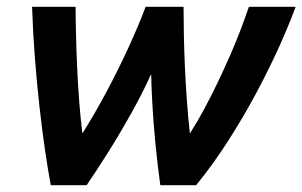

<svg xmlns="http://www.w3.org/2000/svg" viewBox="-20 -544 888 564"><path d="M129.2 0Q120.8 -44.8 112.2 -103Q103.8 -161.2 96.1 -229.4Q88.5 -297.5 82.6 -372.4Q76.8 -447.2 74.2 -524H202Q202.2 -484.2 203.4 -437.8Q204.5 -391.2 206.8 -342.4Q209 -293.5 212.8 -244.8Q216.5 -196 222 -152Q258 -209 292.6 -273.9Q327.2 -338.8 357 -403.5Q386.8 -468.2 407.8 -524H519.2Q519.2 -485 520.1 -440.8Q521 -396.5 523.1 -348.9Q525.2 -301.2 528.8 -251.5Q532.2 -201.8 537.8 -152Q559 -185 579.6 -223.2Q600.2 -261.5 619.4 -301.6Q638.5 -341.8 655.9 -381.2Q673.2 -420.8 687 -457.2Q700.8 -493.8 711.2 -524H848.5Q828 -468.5 798.4 -403.2Q768.8 -338 731.4 -268.2Q694 -198.5 650 -129.9Q606 -61.2 556.2 0H451Q439.5 -83 432.8 -164.2Q426 -245.5 424 -326.5Q398.8 -270.5 365 -210.1Q331.2 -149.8 296.6 -95Q262 -40.2 234.5 0Z"/></svg>

Font: Ubuntu Sans
Style: Italic
Weight: 400
Italic angle: -13.5°
Designer: Dalton Maag Ltd
Foundry: Dalton Maag Ltd
Version: Version 1.006